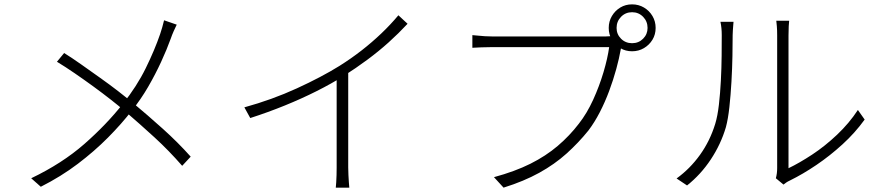

<svg xmlns="http://www.w3.org/2000/svg" viewBox="-20 -837 4040 880"><path d="M790 -724Q784 -712 776 -694Q768 -676 763 -661Q745 -611 718.5 -553.5Q692 -496 659 -439Q626 -382 585 -331Q537 -269 475 -206.5Q413 -144 336.5 -86Q260 -28 167 19L123 -20Q265 -88 366.5 -177Q468 -266 543 -361Q607 -441 648 -524.5Q689 -608 714 -681Q718 -693 723.5 -711.5Q729 -730 732 -744ZM274 -594Q311 -571 354 -540.5Q397 -510 440 -479.5Q483 -449 520.5 -420Q558 -391 585 -369Q657 -309 726.5 -246.5Q796 -184 854 -119L815 -77Q754 -147 688.5 -207Q623 -267 551 -329Q524 -352 487 -381Q450 -410 407.5 -441Q365 -472 322 -501.5Q279 -531 241 -554Z M1100 -345Q1227 -380 1340.5 -432Q1454 -484 1536 -535Q1590 -569 1637.5 -606Q1685 -643 1727.5 -683.5Q1770 -724 1806 -767L1848 -728Q1807 -684 1761.5 -643Q1716 -602 1664 -563.5Q1612 -525 1554 -488Q1500 -454 1431.5 -419.5Q1363 -385 1285.5 -353.5Q1208 -322 1127 -296ZM1523 -508 1576 -529V-69Q1576 -53 1577 -34.5Q1578 -16 1579 -1Q1580 14 1581 23H1519Q1520 14 1521 -1Q1522 -16 1522.5 -34.5Q1523 -53 1523 -69Z M2806 -709Q2806 -680 2826.5 -659.5Q2847 -639 2877 -639Q2907 -639 2927.5 -659.5Q2948 -680 2948 -709Q2948 -739 2927.5 -760Q2907 -781 2877 -781Q2847 -781 2826.5 -760Q2806 -739 2806 -709ZM2770 -709Q2770 -739 2784.5 -763.5Q2799 -788 2823 -802.5Q2847 -817 2877 -817Q2907 -817 2931.5 -802.5Q2956 -788 2970.5 -763.5Q2985 -739 2985 -709Q2985 -679 2970.5 -655Q2956 -631 2931.5 -616.5Q2907 -602 2877 -602Q2847 -602 2823 -616.5Q2799 -631 2784.5 -655Q2770 -679 2770 -709ZM2836 -649Q2832 -641 2830 -633Q2828 -625 2825 -610Q2818 -570 2804.5 -520.5Q2791 -471 2772 -420Q2753 -369 2729 -322.5Q2705 -276 2677 -239Q2631 -182 2576.5 -133Q2522 -84 2451.5 -45Q2381 -6 2288 23L2244 -25Q2340 -51 2411 -86.5Q2482 -122 2536.5 -168.5Q2591 -215 2633 -270Q2670 -317 2698.5 -379.5Q2727 -442 2746 -506Q2765 -570 2772 -621Q2758 -621 2716.5 -621Q2675 -621 2618 -621Q2561 -621 2499 -621Q2437 -621 2381 -621Q2325 -621 2285 -621Q2245 -621 2233 -621Q2207 -621 2186 -620Q2165 -619 2145 -618V-676Q2159 -675 2173 -673.5Q2187 -672 2202.5 -671Q2218 -670 2234 -670Q2244 -670 2275 -670Q2306 -670 2351 -670Q2396 -670 2447.5 -670Q2499 -670 2550.5 -670Q2602 -670 2646 -670Q2690 -670 2720 -670Q2750 -670 2758 -670Q2768 -670 2777.5 -671Q2787 -672 2798 -674Z M3536 -20Q3539 -31 3540.5 -42.5Q3542 -54 3542 -67Q3542 -75 3542 -109.5Q3542 -144 3542 -195.5Q3542 -247 3542 -307Q3542 -367 3542 -427Q3542 -487 3542 -539Q3542 -591 3542 -627.5Q3542 -664 3542 -675Q3542 -700 3540.5 -717Q3539 -734 3538 -742H3597Q3596 -734 3595 -717Q3594 -700 3594 -675Q3594 -663 3594 -625.5Q3594 -588 3594 -534Q3594 -480 3594 -417.5Q3594 -355 3594 -294.5Q3594 -234 3594 -183Q3594 -132 3594 -100.5Q3594 -69 3594 -66Q3644 -90 3702.5 -128.5Q3761 -167 3816.5 -219.5Q3872 -272 3912 -333L3943 -289Q3899 -228 3841.5 -175.5Q3784 -123 3722 -81Q3660 -39 3601 -10Q3590 -5 3583 0Q3576 5 3571 9ZM3081 -19Q3143 -64 3188.5 -127.5Q3234 -191 3258 -269Q3269 -305 3275 -357.5Q3281 -410 3284 -468Q3287 -526 3287.5 -581Q3288 -636 3288 -676Q3288 -693 3286.5 -708Q3285 -723 3282 -737H3342Q3341 -729 3340.5 -719Q3340 -709 3339 -698.5Q3338 -688 3338 -676Q3338 -636 3337 -580Q3336 -524 3332.5 -462.5Q3329 -401 3323 -346Q3317 -291 3307 -254Q3284 -176 3238 -106.5Q3192 -37 3129 13Z"/></svg>

Font: Noto Sans SC Thin Light
Style: Regular
Weight: 300
Version: Version 2.004-H2;hotconv 1.0.118;makeotfexe 2.5.65603